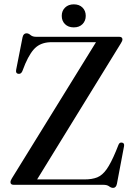

<svg xmlns="http://www.w3.org/2000/svg" viewBox="-20 -874 640 908"><path d="M551.5 -669 155.5 -25.5H379.5Q415.5 -25.5 439.8 -35.2Q464 -45 484.2 -73.5Q504.5 -102 528 -158.5L540.5 -189.5Q545.5 -202 557.5 -199.5Q569.5 -197 566.5 -182L533 -5Q529 14.5 515 14.5Q505.5 14.5 496 7.2Q486.5 0 469 0H45Q29.5 0 29.5 -12.5Q29.5 -20 36.5 -31L434 -674.5H224Q180.5 -674.5 152.8 -652.8Q125 -631 99.5 -572.5L85.5 -537Q79 -522.5 66 -525Q53 -527 56.5 -544.5L86.5 -697Q90.5 -716.5 105.5 -716.5Q115 -716.5 124.5 -708.2Q134 -700 150.5 -700H543.5Q559 -700 559 -687.5Q559 -680.5 551.5 -669ZM329 -744.5Q303 -744.5 287.5 -759.8Q272 -775 272 -799Q272 -823 287.8 -838.2Q303.5 -853.5 329 -853.5Q355 -853.5 370.2 -838.2Q385.5 -823 385.5 -799Q385.5 -775.5 370.2 -760Q355 -744.5 329 -744.5Z"/></svg>

Font: Fraunces 72pt S000
Style: Regular
Weight: 400
Version: Version 1.000; ttfautohint (v1.8.3)